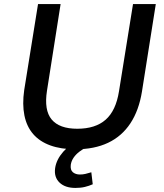

<svg xmlns="http://www.w3.org/2000/svg" viewBox="-20 -725 808 944"><path d="M351 9Q280 9 227.5 -10Q175 -29 143 -66Q111 -103 100 -157.5Q89 -212 99 -282L167 -705H278L211 -279Q196 -183 234 -137.5Q272 -92 360 -92Q449 -92 499.5 -136.5Q550 -181 565 -276L634 -705H746L678 -275Q663 -182 621 -118.5Q579 -55 511.5 -23Q444 9 351 9ZM351 199Q300 199 272.5 172.5Q245 146 251 102Q257 60 290.5 21.5Q324 -17 373 -39L404 0Q387 8 370 21Q353 34 342 50Q331 66 328 85Q325 111 338.5 122Q352 133 373 133Q387 133 400 130Q413 127 429 122L436 181Q418 189 397.5 194Q377 199 351 199Z"/></svg>

Font: Nunito Sans 7pt SemiBold
Style: Italic
Weight: 600
Italic angle: -9°
Designer: Vernon Adams
Foundry: Vernon Adams
Version: Version 3.101;gftools[0.9.27]